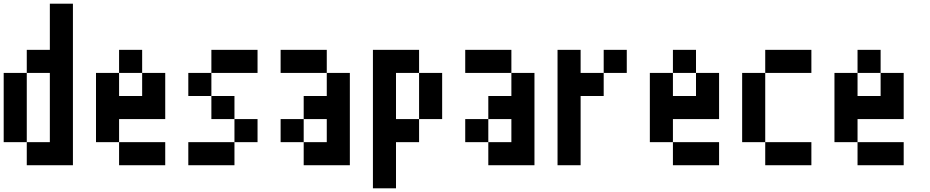

<svg xmlns="http://www.w3.org/2000/svg" viewBox="-20 -895 5040 1040"><path d="M0 -125V-500H125V-125ZM125 -125H250V-500H125V-625H250V-875H375V0H125Z M500 -125V-500H625V-375H750V-500H875V-250H625V-125ZM625 -125H875V0H625ZM625 -500V-625H750V-500Z M1000 0V-125H1250V0ZM1000 -375V-500H1125V-375ZM1125 -250V-375H1250V-250ZM1125 -500V-625H1375V-500ZM1250 -250H1375V-125H1250Z M1500 -125V-250H1625V-125ZM1500 -500V-625H1750V-500ZM1625 -250V-375H1750V-500H1875V0H1625V-125H1750V-250Z M2000 125V-625H2250V-500H2125V-250H2250V-125H2125V125ZM2250 -250V-500H2375V-250Z M2500 -125V-250H2625V-125ZM2500 -500V-625H2750V-500ZM2625 -250V-375H2750V-500H2875V0H2625V-125H2750V-250Z M3000 0V-625H3125V-500H3250V-375H3125V0ZM3250 -500V-625H3375V-500Z M3500 -125V-500H3625V-375H3750V-500H3875V-250H3625V-125ZM3625 -125H3875V0H3625ZM3625 -500V-625H3750V-500Z M4000 -125V-500H4125V-125ZM4125 -125H4375V0H4125ZM4125 -500V-625H4375V-500Z M4500 -125V-500H4625V-375H4750V-500H4875V-250H4625V-125ZM4625 -125H4875V0H4625ZM4625 -500V-625H4750V-500Z"/></svg>

Font: GalmuriMono7 Regular
Style: Regular
Weight: 400
Designer: Lee Minseo (quiple)
Version: Version 2.399;hotconv 1.1.1;makeotfexe 2.6.0 DEVELOPMENT